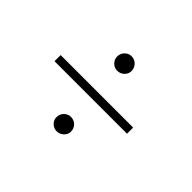

<svg xmlns="http://www.w3.org/2000/svg" viewBox="-87 -669 675 675"><g transform="rotate(45 251.0 -331.5)"><path d="M240 -518.5Q256 -518.5 266.5 -507.5Q277 -496.5 277 -481.5Q277 -467.5 266.5 -457Q256 -446.5 240 -446.5Q226 -446.5 215.5 -457Q205 -467.5 205 -481.5Q205 -497.5 215.5 -508Q226 -518.5 240 -518.5ZM61 -314.5V-345H421.5V-314.5ZM240 -217Q256 -217 266.5 -206.5Q277 -196 277 -180Q277 -166 266 -155.8Q255 -145.5 240 -145.5Q226 -145.5 215.5 -155.8Q205 -166 205 -180Q205 -196 215.5 -206.5Q226 -217 240 -217Z"/></g></svg>

Font: League Spartan Thin Thin
Style: Regular
Weight: 250
Version: Version 2.002